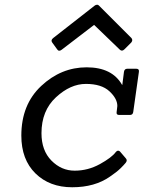

<svg xmlns="http://www.w3.org/2000/svg" viewBox="-20 -783 606 810"><path d="M379 -759Q384 -763 389.5 -763Q395 -763 399 -758L534 -623Q542 -614 534 -604L505 -575Q495 -565 486 -573L377 -678L240 -573Q228 -564 221 -575L200 -604Q193 -614 205 -623ZM70 -211Q70 -342 154 -420.5Q238 -499 345.5 -499Q453 -499 495 -425H496L503 -480Q505 -493 517 -493H555Q568 -493 566 -480L542 -310Q540 -298 528 -298H483Q470 -298 472 -310L474 -327Q475 -331 475 -336Q475 -367 441.5 -398Q408 -429 342.5 -429Q277 -429 216 -372.5Q155 -316 155 -221Q155 -148 197 -105.5Q239 -63 295 -63Q351 -63 401 -90.5Q451 -118 468 -141Q477 -152 486 -144L510 -116Q519 -107 510.5 -96.5Q502 -86 487 -71.5Q472 -57 444 -38Q380 7 284.5 7Q189 7 129.5 -51.5Q70 -110 70 -211Z"/></svg>

Font: Sanchez
Style: Italic
Weight: 400
Designer: Daniel Hernández
Foundry: LatinoType
Version: Version 1.001